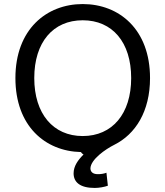

<svg xmlns="http://www.w3.org/2000/svg" viewBox="-20 -732 816 947"><path d="M379 18C382 22 385 26 392 30C365 57 343 87 343 123C343 166 374 195 447 195C469 195 496 190 512 184L505 120C492 125 477 127 465 127H462C441 127 426 118 426 98C428 54 500 4 544 -18C648 -70 720 -182 720 -347C720 -587 568 -712 388 -712C209 -712 56 -587 56 -347C56 -110 203 14 379 18ZM627 -347C627 -171 534 -61 388 -61C242 -61 149 -171 149 -347C149 -524 242 -632 388 -632C534 -632 627 -524 627 -347Z"/></svg>

Font: Repo
Style: Regular
Weight: 400
Designer: Stefan Peev
Foundry: Context Ltd
Version: Version 0.000